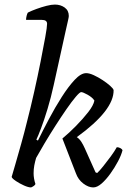

<svg xmlns="http://www.w3.org/2000/svg" viewBox="-20 -820 577 840"><path d="M116 0Q104 0 85 -8.5Q66 -17 49.5 -28Q33 -39 31 -46Q36 -63 47.5 -102.5Q59 -142 73 -192Q87 -242 98 -287Q114 -349 129.5 -418Q145 -487 157.5 -550Q170 -613 178 -657.5Q186 -702 186 -716Q186 -733 163 -733H94Q94 -741 96.5 -751Q99 -761 102 -765Q118 -773 140 -781Q162 -789 183.5 -794.5Q205 -800 220 -800Q245 -800 263 -787Q281 -774 281 -750Q281 -745 277.5 -730Q274 -715 268 -688L215 -448Q203 -393 188 -343.5Q173 -294 159.5 -258.5Q146 -223 139 -209L146 -205Q167 -248 194 -299Q221 -350 250 -395.5Q279 -441 306.5 -470.5Q334 -500 357 -500Q371 -500 390.5 -491Q410 -482 429 -469.5Q448 -457 461.5 -445Q475 -433 477 -426Q479 -338 316 -220Q327 -213 335.5 -200Q344 -187 351 -171L398 -66L405 -63Q415 -72 431.5 -92.5Q448 -113 464.5 -135.5Q481 -158 491 -176Q499 -176 506.5 -172Q514 -168 516 -163Q511 -142 496.5 -114.5Q482 -87 463 -60.5Q444 -34 424.5 -17Q405 0 388 0Q367 0 344.5 -17Q322 -34 312 -62L253 -214Q282 -238 312.5 -269Q343 -300 366 -329.5Q389 -359 393 -380Q384 -394 363.5 -405.5Q343 -417 335 -417Q329 -417 311.5 -396.5Q294 -376 270.5 -342Q247 -308 222 -269Q197 -230 175 -193Q153 -156 138 -129Q133 -112 130 -96Q127 -80 127 -62Q127 -39 135 -15Q132 -7 116 0Z"/></svg>

Font: Texturina
Style: Italic
Weight: 400
Italic angle: -11°
Designer: Guillermo Torres Carreño
Foundry: Omnibus-Type
Version: Version 1.002; ttfautohint (v1.8.3)